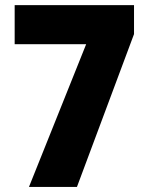

<svg xmlns="http://www.w3.org/2000/svg" viewBox="-20 -734 581 754"><path d="M93.8 0 318.4 -560.5H37.6V-713.9H506.3V-600.1L282.2 0Z"/></svg>

Font: Open Sans SemiCondensed ExtraBold
Style: Regular
Weight: 800
Width: 4
Designer: Monotype Design Team
Foundry: Monotype Imaging Inc.
Version: Version 3.000